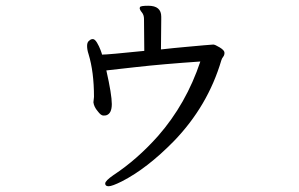

<svg xmlns="http://www.w3.org/2000/svg" viewBox="-20 -593 1040 668"><path d="M335 -403Q335 -405 330 -418.5Q325 -432 317.5 -444.5Q310 -457 303 -457Q296 -457 291 -452Q283 -447 283 -433.5Q283 -420 288 -405Q307 -343 307 -256L305 -237Q307 -221 320 -206Q331 -191 339.5 -191Q348 -191 350 -192Q369 -198 369 -231Q369 -264 350 -348Q360 -349 452.5 -359.5Q545 -370 677 -379Q628 -232 530 -120Q457 -38 375 16Q346 36 346 45.5Q346 55 358 55Q370 55 404 38Q492 -7 585 -102Q703 -224 750 -383Q752 -390 756.5 -395.5Q761 -401 761 -409.5Q761 -418 744.5 -428Q728 -438 722 -438Q716 -438 690 -435.5Q664 -433 624 -429.5Q584 -426 540 -421L541 -524V-535Q541 -573 496 -573Q468 -573 467 -568L466 -565Q466 -559 473.5 -550Q481 -541 481 -527L482 -416Q356 -403 335 -403Z"/></svg>

Font: LXGW WenKai TC
Style: Regular
Weight: 400
Designer: LXGW / Fontworks Inc.
Foundry: LXGW / Fontworks Inc.
Version: Version 1.330